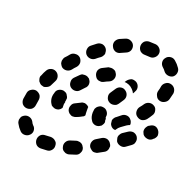

<svg xmlns="http://www.w3.org/2000/svg" viewBox="-95 -476 695 687"><g transform="rotate(20 253.0 -133.0)"><path d="M167 104Q174 96 173 86Q173 81 171 76Q169 72 165 69Q161 65 157 64Q152 62 147 62Q138 63 128 63H127Q116 63 109 70Q102 78 102 88Q102 98 109 106Q116 113 127 113H128Q139 113 150 112Q160 112 167 104ZM268 59Q266 55 263 51Q260 47 255 45Q251 43 246 43Q241 42 236 44Q226 47 217 50Q207 53 202 62Q197 71 200 81Q201 86 204 90Q207 94 212 96Q216 99 221 99Q226 100 231 98Q242 95 253 91Q263 88 267 78Q272 69 268 59ZM74 80Q78 77 80 72Q82 68 82 63Q82 58 80 53Q78 48 74 45Q69 40 66 33Q61 24 51 21Q41 18 32 23Q28 25 24 29Q21 33 20 38Q18 43 19 47Q19 52 22 57Q29 70 39 80Q46 87 56 87Q67 87 74 80ZM357 31Q358 26 358 21Q357 16 354 12Q349 3 339 0Q329 -2 320 3Q311 9 302 14Q293 19 290 29Q287 39 292 48Q295 52 299 55Q302 58 307 60Q312 61 317 60Q322 60 326 57Q336 52 346 46Q350 44 353 40Q356 36 357 31ZM439 -26Q440 -31 439 -36Q438 -40 435 -45Q429 -53 419 -55Q409 -56 400 -50L382 -38Q378 -35 376 -31Q373 -27 372 -22Q371 -17 373 -12Q374 -7 376 -3Q382 5 393 7Q403 9 411 3L429 -10Q433 -13 436 -17Q438 -21 439 -26ZM30 -5Q40 -4 49 -10Q57 -17 58 -27Q59 -36 61 -46Q63 -56 58 -65Q52 -73 42 -76Q32 -78 23 -72Q14 -67 12 -57Q10 -44 8 -33Q7 -23 13 -14Q20 -6 30 -5ZM281 -32Q277 -33 272 -36Q268 -39 266 -43Q258 -54 258 -71Q258 -75 259 -81Q259 -86 262 -90Q264 -94 268 -97Q272 -100 277 -102Q282 -103 287 -102Q297 -101 303 -93Q310 -84 308 -74Q308 -72 308 -71Q308 -70 308 -69Q309 -69 309 -68Q309 -67 310 -66Q309 -60 311 -55Q311 -53 311 -52Q310 -47 307 -43Q305 -38 300 -36Q296 -33 291 -32Q286 -31 281 -32ZM231 -89Q228 -91 225 -92Q220 -94 215 -93Q210 -93 206 -90Q196 -85 188 -81Q178 -77 175 -67Q171 -58 175 -48Q177 -44 181 -40Q185 -37 189 -35Q194 -33 199 -34Q204 -34 208 -36Q219 -40 229 -46Q232 -47 234 -49Q236 -51 237 -53Q236 -61 236 -71Q236 -77 236 -84Q237 -84 237 -84Q234 -87 231 -89ZM121 -40Q116 -42 112 -45Q109 -49 107 -53Q102 -63 102 -74Q102 -82 105 -90Q107 -101 116 -106Q125 -111 135 -109Q140 -107 144 -105Q148 -102 150 -97Q153 -93 154 -88Q154 -83 153 -78Q152 -76 152 -74Q152 -74 153 -73Q153 -73 153 -73Q153 -73 153 -73Q150 -65 151 -56Q151 -53 151 -50Q149 -47 146 -44Q143 -42 140 -40Q135 -38 130 -38Q125 -38 121 -40ZM332 -69Q333 -74 336 -78Q339 -83 343 -85Q350 -90 358 -97Q366 -104 377 -103Q387 -102 393 -94Q397 -90 398 -85Q400 -80 399 -76Q399 -75 399 -75Q399 -75 399 -75Q393 -73 387 -69L369 -56Q362 -51 357 -43Q356 -42 355 -40Q349 -40 344 -43Q339 -46 336 -51Q333 -55 333 -60Q332 -65 332 -69ZM505 -73Q505 -78 504 -82Q503 -87 500 -91Q494 -100 484 -102Q474 -103 466 -97L462 -95Q458 -92 456 -88Q453 -84 452 -79Q451 -74 452 -69Q454 -64 456 -60Q462 -52 473 -50Q483 -48 491 -54L494 -57Q498 -59 501 -64Q504 -68 505 -73ZM39 -115Q40 -110 44 -107Q47 -103 51 -101Q56 -99 61 -98Q66 -98 70 -100Q75 -102 79 -105Q83 -108 85 -113Q89 -122 94 -131Q99 -140 96 -150Q93 -160 84 -165Q75 -170 65 -167Q55 -164 50 -155Q44 -145 40 -134Q37 -130 37 -125Q37 -120 39 -115ZM466 -153Q465 -158 463 -162Q460 -167 456 -169Q447 -175 437 -173Q427 -171 421 -163Q416 -155 409 -147Q403 -139 404 -128Q405 -118 413 -112Q422 -105 432 -106Q442 -108 449 -116Q456 -125 462 -135Q465 -139 466 -144Q467 -148 466 -153ZM300 -127Q304 -124 309 -123Q314 -122 319 -123Q324 -124 328 -126Q332 -129 335 -133L347 -151Q353 -160 351 -170Q349 -180 340 -186Q332 -192 322 -190Q312 -188 306 -179L294 -161Q288 -153 290 -143Q292 -132 300 -127ZM153 -130Q161 -123 171 -123Q182 -123 189 -131Q195 -138 203 -146Q207 -149 209 -154Q211 -158 211 -163Q211 -168 209 -173Q207 -177 204 -181Q200 -184 196 -186Q191 -188 186 -188Q181 -188 176 -187Q172 -185 168 -181Q160 -173 152 -165Q145 -157 146 -147Q146 -137 153 -130ZM91 -203Q91 -198 94 -194Q96 -190 100 -186Q108 -180 118 -181Q128 -182 135 -190Q141 -198 148 -205Q155 -213 155 -223Q154 -234 147 -241Q139 -248 129 -247Q118 -247 111 -239Q104 -230 96 -222Q93 -218 92 -213Q90 -208 91 -203ZM348 -231Q352 -232 357 -231Q362 -230 366 -228Q375 -223 378 -212Q380 -202 375 -194Q373 -189 370 -185Q368 -188 366 -192Q361 -199 353 -205Q346 -210 337 -212Q333 -213 328 -213Q330 -216 332 -219Q335 -223 339 -226Q343 -229 348 -231ZM225 -198Q227 -194 231 -190Q235 -187 239 -186Q244 -185 249 -185Q254 -186 258 -188Q267 -193 275 -196Q285 -200 289 -210Q293 -219 289 -229Q287 -233 284 -237Q280 -241 276 -242Q271 -244 266 -244Q261 -244 256 -243Q245 -238 234 -232Q225 -227 222 -217Q220 -207 225 -198ZM485 -263Q475 -265 467 -259Q458 -253 456 -243Q455 -234 452 -225Q449 -215 454 -206Q458 -196 468 -193Q478 -190 487 -195Q497 -200 500 -210Q503 -222 506 -234Q507 -244 502 -252Q496 -261 485 -263ZM166 -259Q173 -251 183 -250Q193 -249 201 -255Q209 -262 218 -268Q222 -271 224 -275Q227 -279 228 -284Q228 -289 227 -294Q226 -299 223 -303Q217 -311 207 -313Q196 -314 188 -308Q179 -301 170 -294Q162 -288 161 -277Q160 -267 166 -259ZM436 -344Q429 -336 430 -326Q431 -316 439 -309Q445 -304 449 -298Q455 -290 465 -288Q475 -286 484 -291Q492 -297 494 -307Q496 -318 490 -326Q482 -338 471 -347Q463 -354 453 -353Q442 -352 436 -344ZM246 -317Q250 -308 260 -304Q270 -301 279 -306Q288 -310 297 -314Q307 -318 311 -327Q315 -337 311 -347Q307 -356 297 -360Q288 -364 278 -360Q268 -356 257 -351Q248 -346 244 -336Q241 -326 246 -317ZM337 -354Q337 -344 344 -336Q352 -329 362 -329Q372 -329 382 -328Q392 -327 400 -334Q408 -341 409 -351Q410 -361 403 -369Q396 -377 386 -378Q375 -379 362 -379Q352 -379 344 -372Q337 -364 337 -354Z"/></g></svg>

Font: FRB American Cursive Guidelines Dashed Black
Style: Bold Italic
Weight: 900
Italic angle: -25°
Version: Version 2.0;Modular Font Editor K font №1